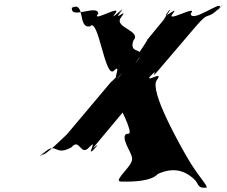

<svg xmlns="http://www.w3.org/2000/svg" viewBox="-20 -841 1051 889"><path d="M845 -115C814 -169 670 -421 706 -470C743 -521 644 -449 678 -493C716 -541 637 -446 678 -490C723 -538 665 -459 712 -514C751 -560 847 -672 886 -718C956 -800 931 -740 998 -806C1041 -848 959 -762 998 -808C1006 -840 867 -732 863 -778C902 -824 742 -731 780 -778C815 -823 718 -736 758 -786C796 -833 717 -739 756 -785C797 -827 711 -720 747 -761C786 -807 621 -608 660 -654C679 -675 579 -539 615 -563C654 -609 582 -514 617 -563C664 -629 572 -582 598 -654C637 -700 503 -713 541 -761C580 -811 497 -735 539 -785C578 -831 498 -740 537 -786C573 -828 478 -733 513 -778C551 -825 396 -732 435 -778C432 -824 300 -746 314 -808C353 -854 274 -759 313 -805C377 -837 338 -707 397 -719C436 -765 466 -471 508 -514C549 -555 489 -442 534 -490C575 -534 497 -445 534 -493C568 -537 469 -432 502 -471L289 -218C299 -229 169 -98 177 -130C216 -176 135 -86 178 -128C244 -193 229 -113 311 -159C350 -205 352 -114 393 -159C437 -206 375 -108 415 -150C454 -196 380 -104 418 -151C457 -201 383 -123 426 -174C465 -220 513 -279 552 -325C612 -395 634 -439 609 -461C581 -461 575 -460 553 -433C526 -381 535 -345 535 -345C521 -372 602 -222 575 -222C551 -222 550 -201 575 -151C598 -104 602 -100 556 -46C513 4 529 0 563 0C591 0 681 -1 710 -35C783 -69 840 -52 886 -4C905 30 907 28 937 28C939 13 896 -26 845 -115Z"/></svg>

Font: Hussar Przerywany
Style: Obl
Weight: 400
Foundry: Cannot Into Space Fonts
Version: Version 0.982